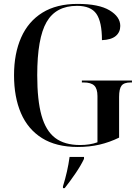

<svg xmlns="http://www.w3.org/2000/svg" viewBox="-20 -744 719 985"><path d="M379 10Q268 10 195.5 -35.5Q123 -81 87.5 -163.5Q52 -246 52 -358Q52 -469 88.5 -551.5Q125 -634 197.5 -679Q270 -724 378 -724Q487 -724 542 -691Q597 -658 597 -611Q597 -579 574 -559.5Q551 -540 503 -538Q503 -632 474.5 -673Q446 -714 375 -714Q267 -714 219 -631Q171 -548 171 -358Q171 -230 193 -151.5Q215 -73 263 -36.5Q311 0 391 0Q441 0 480 -14V-251Q480 -289 463.5 -305Q447 -321 409 -321H400V-331H657V-321H650Q616 -321 603.5 -304.5Q591 -288 591 -247V-38Q542 -14 490.5 -2Q439 10 379 10ZM303 212Q327 135 337 61H411V71Q395 105 367 146Q339 187 312 221H303Z"/></svg>

Font: Noto Serif Display SemiCondensed Medium
Style: Regular
Weight: 500
Width: 4
Designer: Monotype Design Team
Foundry: Monotype Imaging Inc.
Version: Version 2.009